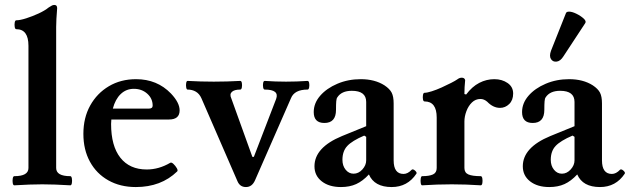

<svg xmlns="http://www.w3.org/2000/svg" viewBox="-20 -745 2546 776"><path d="M38 4Q33 4 31.5 -5Q30 -14 31.5 -23.5Q33 -33 38 -33Q95 -33 95 -66V-560Q95 -627 46 -627Q41 -627 39.5 -636Q38 -645 39.5 -654Q41 -663 46 -663Q61 -663 86 -671Q111 -679 136 -690.5Q161 -702 177 -715Q186 -721 190.5 -723Q195 -725 200 -725Q211 -725 211 -712Q209 -685 208 -669Q207 -653 207 -636V-66Q207 -33 264 -33Q269 -33 270.5 -23.5Q272 -14 270.5 -5Q269 4 264 4Q233 2 203.5 1Q174 0 151 0Q128 0 98.5 1Q69 2 38 4Z M529 11Q466 11 418 -16Q370 -43 343.5 -91.5Q317 -140 317 -204Q317 -269 344.5 -318.5Q372 -368 420 -396.5Q468 -425 530 -425Q615 -425 671 -367Q706 -330 706 -299Q706 -262 663 -262H430Q429 -253 429 -244Q429 -155 466.5 -107.5Q504 -60 573 -60Q622 -60 668 -87Q673 -90 681 -82.5Q689 -75 694.5 -65.5Q700 -56 696 -52Q631 11 529 11ZM521 -386Q490 -386 468 -365Q446 -344 436 -306H581Q597 -306 597 -318Q597 -347 575 -366.5Q553 -386 521 -386Z M974 11Q950 11 940 -12L794 -348Q786 -366 771.5 -374.5Q757 -383 738 -383Q734 -383 732.5 -392Q731 -401 732.5 -409.5Q734 -418 738 -418Q792 -415 844 -415Q897 -415 951 -418Q956 -418 957.5 -409.5Q959 -401 957.5 -392Q956 -383 951 -383Q927 -383 917 -373.5Q907 -364 915 -347L1000 -111H1006L1096 -345Q1110 -383 1050 -383Q1045 -383 1043.5 -392Q1042 -401 1043.5 -409.5Q1045 -418 1050 -418Q1093 -415 1136 -415Q1180 -415 1223 -418Q1228 -418 1229.5 -409.5Q1231 -401 1229.5 -392Q1228 -383 1223 -383Q1170 -383 1156 -348L1011 -17Q999 11 974 11Z M1358 11Q1310 11 1280.5 -12Q1251 -35 1251 -73Q1251 -149 1362 -195L1460 -235V-333Q1460 -378 1402 -378Q1360 -378 1343 -351Q1340 -347 1339 -335.5Q1338 -324 1338 -301Q1338 -248 1291 -248Q1248 -248 1248 -292Q1248 -328 1274 -358Q1300 -388 1343.5 -406.5Q1387 -425 1438 -425Q1495 -425 1534 -400Q1555 -386 1563 -370.5Q1571 -355 1571 -327V-97Q1571 -42 1611 -42Q1628 -42 1644 -59Q1649 -63 1657.5 -55.5Q1666 -48 1663 -43Q1627 11 1563 11Q1493 11 1471 -40Q1446 -13 1419.5 -1Q1393 11 1358 11ZM1409 -43Q1429 -43 1444.5 -60Q1460 -77 1460 -97V-192L1452 -197Q1403 -176 1383.5 -155Q1364 -134 1364 -99Q1364 -75 1377 -59Q1390 -43 1409 -43Z M1686 4Q1682 4 1680.5 -5Q1679 -14 1680.5 -23.5Q1682 -33 1686 -33Q1715 -33 1730 -40Q1745 -47 1745 -66V-270Q1745 -335 1696 -335Q1691 -335 1689.5 -343.5Q1688 -352 1689.5 -361Q1691 -370 1696 -370Q1706 -370 1725 -376Q1744 -382 1765 -391.5Q1786 -401 1803.5 -410Q1821 -419 1828 -424Q1837 -431 1846 -431Q1858 -431 1860 -421Q1857 -392 1857 -365L1864 -363Q1888 -395 1917 -410Q1946 -425 1978 -425Q2009 -425 2031.5 -409.5Q2054 -394 2054 -367Q2054 -340 2038 -324.5Q2022 -309 2001 -309Q1973 -309 1949 -334Q1936 -345 1922 -345Q1902 -345 1887.5 -331Q1873 -317 1865 -295.5Q1857 -274 1857 -254V-66Q1857 -47 1873 -40Q1889 -33 1923 -33Q1928 -33 1929.5 -23.5Q1931 -14 1929.5 -5Q1928 4 1923 4Q1894 2 1864.5 1Q1835 0 1806 0Q1776 0 1746 1Q1716 2 1686 4Z M2200 11Q2152 11 2122.5 -12Q2093 -35 2093 -73Q2093 -149 2204 -195L2302 -235V-333Q2302 -378 2244 -378Q2202 -378 2185 -351Q2182 -347 2181 -335.5Q2180 -324 2180 -301Q2180 -248 2133 -248Q2090 -248 2090 -292Q2090 -328 2116 -358Q2142 -388 2185.5 -406.5Q2229 -425 2280 -425Q2337 -425 2376 -400Q2397 -386 2405 -370.5Q2413 -355 2413 -327V-97Q2413 -42 2453 -42Q2470 -42 2486 -59Q2491 -63 2499.5 -55.5Q2508 -48 2505 -43Q2469 11 2405 11Q2335 11 2313 -40Q2288 -13 2261.5 -1Q2235 11 2200 11ZM2251 -43Q2271 -43 2286.5 -60Q2302 -77 2302 -97V-192L2294 -197Q2245 -176 2225.5 -155Q2206 -134 2206 -99Q2206 -75 2219 -59Q2232 -43 2251 -43ZM2257 -517Q2245 -498 2230 -496Q2215 -494 2207 -506Q2199 -518 2207 -540L2267 -691Q2269 -698 2280 -698Q2292 -698 2309.5 -689.5Q2327 -681 2339 -670Q2351 -659 2345 -651Z"/></svg>

Font: Junicode SmExp
Style: Bold
Weight: 700
Width: 6
Designer: Peter S. Baker
Version: Version 2.205; ttfautohint (v1.8.4)